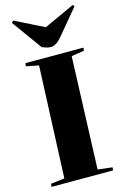

<svg xmlns="http://www.w3.org/2000/svg" viewBox="-145 -1048 708 1110"><g transform="rotate(-15 209.0 -493.0)"><path d="M131 -697 55 -712 59 -730H406L403 -712L327 -700L302 -28L389 -18L387 0H19L21 -18L103 -28ZM43 -975 54 -986 226 -900 409 -984 418 -975 287 -818Q256 -782 225 -782Q210 -782 198 -786Q186 -790 173 -795Z"/></g></svg>

Font: Literata 72pt ExtraBold
Style: Italic
Weight: 800
Italic angle: -2°
Designer: Latin by Veronika Burian and Jose Scaglione. Greek by Irene Vlachou. Cyrillic by Vera Evstafieva
Foundry: TypeTogether
Version: Version 3.002